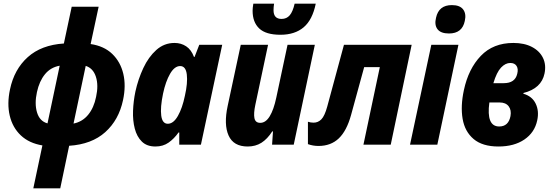

<svg xmlns="http://www.w3.org/2000/svg" viewBox="-20 -795 3024 1055"><path d="M163 240 213 4Q140 -8 94.5 -51Q49 -94 33.5 -159.5Q18 -225 35 -304Q58 -414 132.5 -481Q207 -548 331 -556L374 -758H522L478 -553Q552 -542 597 -498.5Q642 -455 657.5 -389.5Q673 -324 656 -245Q633 -136 558.5 -69Q484 -2 360 6L311 240ZM183 -289Q169 -225 183.5 -177Q198 -129 241 -117L308 -434Q258 -425 227 -387Q196 -349 183 -289ZM508 -263Q522 -326 507 -373Q492 -420 451 -433L384 -116Q433 -126 464.5 -164.5Q496 -203 508 -263Z M834 10Q787 10 759.5 -17Q732 -44 720.5 -88.5Q709 -133 711 -186Q713 -239 724 -292Q739 -360 767.5 -421Q796 -482 839 -520.5Q882 -559 939 -559Q975 -559 1003 -540.5Q1031 -522 1046 -482H1049L1075 -549H1201L1084 0H965V-67H961Q937 -33 906.5 -11.5Q876 10 834 10ZM902 -115Q933 -115 957.5 -158Q982 -201 996 -269Q1012 -339 1006.5 -385.5Q1001 -432 970 -432Q939 -432 914.5 -389.5Q890 -347 876 -281Q860 -204 866 -159.5Q872 -115 902 -115Z M1341 10Q1263 10 1236 -50.5Q1209 -111 1231 -213L1303 -549H1453L1383 -219Q1373 -172 1378 -146Q1383 -120 1410 -120Q1440 -120 1462 -156Q1484 -192 1498 -258L1560 -549H1710L1594 0H1475L1480 -73H1476Q1449 -31 1416.5 -10.5Q1384 10 1341 10ZM1521 -604Q1441 -604 1404.5 -638.5Q1368 -673 1368 -736Q1368 -743 1369 -753.5Q1370 -764 1372 -775H1486Q1483 -755 1483 -739Q1483 -691 1527 -691Q1555 -691 1572 -711Q1589 -731 1599 -775H1715Q1697 -686 1648.5 -645Q1600 -604 1521 -604Z M1730 7Q1700 7 1672 -3V-126Q1687 -121 1703 -121Q1728 -121 1746 -139.5Q1764 -158 1778 -209L1870 -549H2242L2127 0H1977L2067 -426H1981L1909 -163Q1885 -76 1841.5 -34.5Q1798 7 1730 7Z M2447 -611Q2402 -611 2384 -634.5Q2366 -658 2376 -698Q2391 -767 2463 -767Q2507 -767 2525 -743Q2543 -719 2534 -680Q2520 -611 2447 -611ZM2233 0 2350 -549H2499L2383 0Z M2719 10Q2631 10 2582.5 -31Q2534 -72 2522 -142Q2510 -212 2529 -300Q2554 -417 2622 -488Q2690 -559 2801 -559Q2861 -559 2903 -537Q2945 -515 2963.5 -477Q2982 -439 2972 -391Q2955 -309 2856 -284V-280Q2904 -266 2923.5 -225.5Q2943 -185 2932 -134Q2918 -67 2861.5 -28.5Q2805 10 2719 10ZM2784 -449Q2757 -449 2733 -423.5Q2709 -398 2691 -338H2748Q2810 -338 2822 -389Q2829 -416 2818.5 -432.5Q2808 -449 2784 -449ZM2723 -100Q2774 -100 2785 -157Q2791 -190 2775 -211Q2759 -232 2725 -232H2669Q2651 -100 2723 -100Z"/></svg>

Font: Noto Sans Condensed ExtraBold
Style: Italic
Weight: 800
Width: 3
Italic angle: -12°
Designer: Monotype Design Team
Foundry: Monotype Imaging Inc.
Version: Version 2.013; ttfautohint (v1.8.4.7-5d5b)